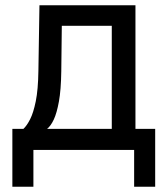

<svg xmlns="http://www.w3.org/2000/svg" viewBox="-20 -570 640 730"><path d="M27 140V-80H69Q82 -92 94.5 -116.5Q107 -141 116 -185Q125 -229 126 -301L130 -550H495V-80H570V140H490V0H107V140ZM159 -80H405V-472H215L213 -299Q212 -228 204 -184Q196 -140 184.5 -115.5Q173 -91 159 -80Z"/></svg>

Font: JetBrains Mono
Style: Regular
Weight: 400
Monospace: yes
Designer: Philipp Nurullin, Konstantin Bulenkov
Foundry: JetBrains
Version: Version 2.305